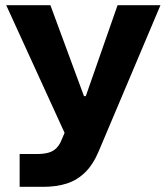

<svg xmlns="http://www.w3.org/2000/svg" viewBox="-20 -556 645 743"><path d="M56 167V40H123Q150 40 168.5 34.5Q187 29 199 16.5Q211 4 218 -14L239 -63V-22L4 -536H175L268 -284L305 -184H312L347 -284L435 -536H601L363 27Q341 80 310 110.5Q279 141 239 154Q199 167 146 167Z"/></svg>

Font: Mona Sans SemiExpanded
Style: Bold
Weight: 700
Width: 6
Designer: Deni Anggara
Foundry: GitHub
Version: Version 2.000